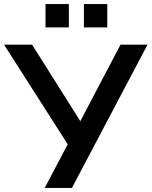

<svg xmlns="http://www.w3.org/2000/svg" viewBox="-34 -925 746 945"><path d="M186 0 310 -235 312 -195 -14 -705H124L375 -307H350L559 -705H692L320 0ZM379 -790V-905H494V-790ZM190 -790V-905H305V-790Z"/></svg>

Font: Mulish ExtraLight
Style: Regular
Weight: 200
Designer: Vernon Adams
Foundry: Vernon Adams
Version: Version 3.603